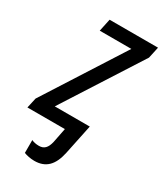

<svg xmlns="http://www.w3.org/2000/svg" viewBox="-215 -610 751 879"><g transform="rotate(30 160.5 -170.0)"><path d="M119 196C180 196 213 161 228 91L261 -67H76L338 -476L351 -536H95L81 -470H248L-18 -54L-30 0H168L153 76C145 111 130 126 103 126C88 126 74 123 64 118V186C77 191 98 196 119 196Z"/></g></svg>

Font: Noto Sans Condensed
Style: Italic
Weight: 400
Width: 3
Italic angle: -12°
Designer: Monotype Design Team
Foundry: Monotype Imaging Inc.
Version: Version 2.013